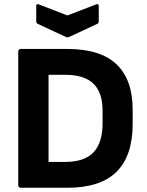

<svg xmlns="http://www.w3.org/2000/svg" viewBox="-20 -886 694 906"><path d="M79 0Q66 0 66 -13V-642Q66 -655 79 -655H297Q454 -655 530 -582.5Q606 -510 606 -368V-301Q606 -151 530 -75.5Q454 0 297 0ZM209 -122H288Q379 -122 421.5 -167.5Q464 -213 464 -304V-365Q464 -448 421.5 -490.5Q379 -533 288 -533H209ZM290 -712 159 -773Q151 -776 151 -786V-858Q151 -870 164 -865L298 -813L433 -865Q446 -870 446 -858V-786Q446 -776 438 -773L307 -712Q298 -708 290 -712Z"/></svg>

Font: Sofia Sans ExtraBold
Style: Regular
Weight: 800
Designer: Botio Nikoltchev, Ani Petrova
Foundry: lettersoup
Version: Version 4.101; ttfautohint (v1.8.4.7-5d5b)